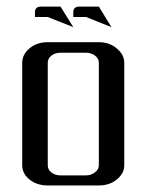

<svg xmlns="http://www.w3.org/2000/svg" viewBox="-20 -567 448 587"><path d="M47.9 -62V-375Q47.9 -399.9 69.8 -418.9Q91.8 -438 126 -438H282.2Q314.5 -438 336.9 -418.9Q359.9 -399.9 359.9 -375V-62Q359.9 -36.6 336.9 -18.1Q314.5 0 282.2 0H126Q92.8 0 70.3 -18.1Q47.9 -36.1 47.9 -62ZM126 -62Q126 -48.3 137.2 -39.6Q148.4 -30.8 165 -30.8H243.2Q258.3 -30.8 270 -40Q282.2 -48.3 282.2 -62V-375Q282.2 -388.2 270.5 -397Q258.8 -405.8 243.2 -405.8H165Q148.4 -405.8 137.2 -397Q126 -388.2 126 -375ZM204.1 -515.1V-529.8Q204.1 -546.9 223.1 -546.9H282.2L320.8 -483.9L243.2 -515.1ZM86.9 -515.1V-529.8Q86.9 -546.9 106 -546.9H165L204.1 -483.9L126 -515.1Z"/></svg>

Font: Hhenum
Style: Regular
Weight: 400
Designer: T. Christopher White
Version: Version 1.0